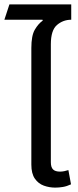

<svg xmlns="http://www.w3.org/2000/svg" viewBox="-33 -846 357 876"><path d="M219 10Q192 10 167 1Q142 -8 126 -31Q110 -54 110 -95V-627Q110 -683 125.5 -710Q141 -737 162 -752L161 -756H-13L10 -826H292V-756Q255 -756 227 -732Q199 -708 199 -644V-106Q199 -83 209 -73Q219 -63 241 -63Q250 -63 260 -65Q270 -67 279 -70L291 -5Q272 4 254 7Q236 10 219 10Z"/></svg>

Font: Go Noto Kurrent-Regular
Style: Regular
Weight: 400
Designer: Monotype Design Team
Foundry: Monotype Imaging Inc.
Version: Version 2.012; ttfautohint (v1.8.4.7-5d5b)